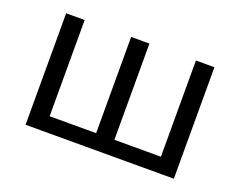

<svg xmlns="http://www.w3.org/2000/svg" viewBox="-84 -631 974 780"><g transform="rotate(20 403.5 -241.0)"><path d="M83 0V-482H163V-66H364V-482H443V-66H644V-482H724V0Z"/></g></svg>

Font: Cantarell
Style: Regular
Weight: 400
Designer: Dave Crossland, Nikolaus Waxweiler, Florian Fecher, Jacques Le Bailly, Eben Sorkin, Alexei Vanyashin, Alexios Zavras, Em
Version: Version 0.303